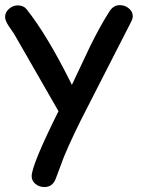

<svg xmlns="http://www.w3.org/2000/svg" viewBox="-22 -528 562 755"><path d="M493.7 -442.4 324.7 -111.8Q262.2 8.8 229 89.8L196.8 175.8Q184.1 207.5 152.8 207.5Q132.3 207.5 117.4 195.3Q102.5 183.1 102.5 165Q102.5 121.1 208 -90.8L33.2 -395L11.2 -427.2Q-2 -447.8 -2 -461.4Q-2 -479.5 13.4 -493.2Q28.8 -506.8 47.9 -506.8Q70.3 -506.8 82.5 -491.7Q165.5 -387.2 260.7 -194.3L333 -347.2Q372.1 -426.3 408.2 -482.9Q423.8 -507.8 449.2 -507.8Q469.2 -507.8 484.6 -495.1Q500 -482.4 500 -464.4Q500 -454.6 493.7 -442.4Z"/></svg>

Font: Righma Çiddhi
Style: Regular
Weight: 400
Designer: R.S. Wihananto
Foundry: R.S. Wihananto
Version: Version 2.0.1